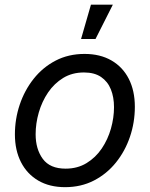

<svg xmlns="http://www.w3.org/2000/svg" viewBox="-20 -773 628 805"><path d="M252.9 11.7Q187.5 11.7 140.4 -15.9Q93.3 -43.5 67.9 -93.3Q42.5 -143.1 42.5 -209.5Q42.5 -273.9 62.7 -334.2Q83 -394.5 121.1 -442.6Q159.2 -490.7 213.1 -518.8Q267.1 -546.9 334.5 -546.9Q399.9 -546.9 447.3 -519.5Q494.6 -492.2 520 -442.4Q545.4 -392.6 545.4 -325.2Q545.4 -259.8 524.9 -199.5Q504.4 -139.2 466.1 -91.6Q427.7 -43.9 373.8 -16.1Q319.8 11.7 252.9 11.7ZM254.9 -65.9Q304.7 -65.9 342.8 -89.1Q380.9 -112.3 406.5 -150.1Q432.1 -188 445.1 -233.6Q458 -279.3 458 -323.7Q458 -365.7 444.8 -398.4Q431.6 -431.2 403.8 -450.2Q376 -469.2 332 -469.2Q282.7 -469.2 245.1 -446.3Q207.5 -423.3 181.6 -385.3Q155.8 -347.2 142.6 -301.3Q129.4 -255.4 129.4 -210Q129.4 -147.9 159.4 -106.9Q189.5 -65.9 254.9 -65.9ZM319.8 -609.4 361.3 -753.4H453.1L380.4 -609.4Z"/></svg>

Font: Inter 18pt
Style: Italic
Weight: 400
Italic angle: -9.3988°
Designer: Rasmus Andersson
Foundry: rsms
Version: Version 4.001;git-66647c0bb